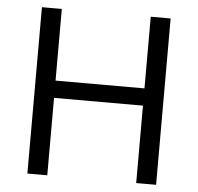

<svg xmlns="http://www.w3.org/2000/svg" viewBox="-51 -746 822 798"><g transform="rotate(5 360.5 -347.0)"><path d="M92 0V-694H175V-395H546V-694H629V0H546V-323H175V0Z"/></g></svg>

Font: Cantarell
Style: Regular
Weight: 400
Designer: Dave Crossland, Nikolaus Waxweiler, Florian Fecher, Jacques Le Bailly, Eben Sorkin, Alexei Vanyashin, Alexios Zavras, Em
Version: Version 0.303